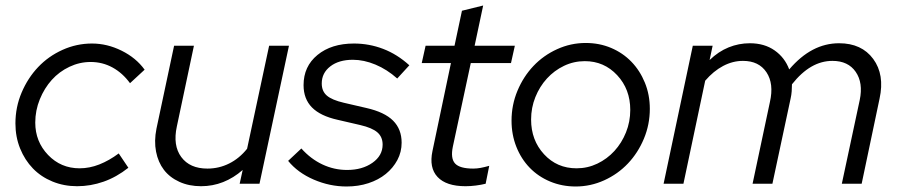

<svg xmlns="http://www.w3.org/2000/svg" viewBox="-20 -667 3261 697"><path d="M269 -56Q305 -56 340.5 -70Q376 -84 411 -110L446 -58Q403 -24 356 -7.5Q309 9 260 9Q212 9 170.5 -8Q129 -25 99.5 -55.5Q70 -86 53 -128Q36 -170 36 -219Q36 -278 58.5 -331Q81 -384 118.5 -423.5Q156 -463 207 -486Q258 -509 314 -509Q369 -509 421.5 -483Q474 -457 505 -414L452 -365Q425 -402 388.5 -422Q352 -442 309 -442Q269 -442 232 -424.5Q195 -407 168 -377Q141 -347 124.5 -306.5Q108 -266 108 -222Q108 -153 154.5 -104.5Q201 -56 269 -56Z M684 -501 622 -208Q607 -139 638 -97Q669 -55 733 -55Q775 -55 812 -73.5Q849 -92 877 -127L957 -501H1029L922 0H850L861 -50Q828 -21 790 -6Q752 9 710 9Q666 9 631 -7Q596 -23 575 -50.5Q554 -78 546.5 -116.5Q539 -155 548 -200L612 -501Z M1026 -83 1074 -128Q1108 -90 1150.5 -70Q1193 -50 1240 -50Q1295 -50 1332 -76Q1369 -102 1369 -142Q1369 -170 1350 -186.5Q1331 -203 1288 -213L1206 -232Q1143 -246 1112.5 -277Q1082 -308 1082 -358Q1082 -426 1132.5 -467.5Q1183 -509 1265 -509Q1320 -509 1371 -489.5Q1422 -470 1466 -430L1422 -382Q1385 -415 1343 -432.5Q1301 -450 1261 -450Q1210 -450 1179 -426Q1148 -402 1148 -364Q1148 -336 1166.5 -320Q1185 -304 1228 -294L1310 -275Q1376 -260 1407 -229Q1438 -198 1438 -149Q1438 -115 1422.5 -86Q1407 -57 1380.5 -35.5Q1354 -14 1317.5 -2Q1281 10 1238 10Q1177 10 1119 -15Q1061 -40 1026 -83Z M1550 -119 1617 -438H1511L1525 -501H1630L1657 -628L1734 -647L1703 -501H1849L1835 -438H1689L1624 -135Q1615 -92 1632 -73.5Q1649 -55 1698 -55Q1711 -55 1724.5 -57.5Q1738 -60 1756 -65L1743 0Q1727 4 1707.5 6.5Q1688 9 1670 9Q1600 9 1568.5 -24.5Q1537 -58 1550 -119Z M1837 -229Q1837 -286 1858.5 -337.5Q1880 -389 1916.5 -427.5Q1953 -466 2002.5 -488.5Q2052 -511 2106 -511Q2156 -511 2198.5 -493Q2241 -475 2272 -443Q2303 -411 2321 -367Q2339 -323 2339 -272Q2339 -215 2317.5 -163.5Q2296 -112 2259.5 -73.5Q2223 -35 2173.5 -12.5Q2124 10 2070 10Q2020 10 1977 -8Q1934 -26 1903 -58Q1872 -90 1854.5 -134Q1837 -178 1837 -229ZM2073 -56Q2113 -56 2148.5 -73Q2184 -90 2210.5 -119Q2237 -148 2252.5 -186.5Q2268 -225 2268 -268Q2268 -343 2220.5 -394Q2173 -445 2103 -445Q2063 -445 2027.5 -428Q1992 -411 1965.5 -382Q1939 -353 1923.5 -314.5Q1908 -276 1908 -233Q1908 -158 1955 -107Q2002 -56 2073 -56Z M2389 0 2495 -501H2567L2556 -449Q2588 -480 2625 -495Q2662 -510 2702 -510Q2755 -510 2792 -484Q2829 -458 2845 -415Q2886 -463 2931 -486.5Q2976 -510 3026 -510Q3108 -510 3150 -453Q3192 -396 3173 -309L3108 0H3036L3101 -304Q3114 -366 3086.5 -406Q3059 -446 3002 -446Q2962 -446 2925.5 -425Q2889 -404 2855 -361Q2855 -349 2854 -335.5Q2853 -322 2850 -309L2784 0H2712L2775 -297Q2790 -363 2762.5 -404.5Q2735 -446 2677 -446Q2640 -446 2605 -427.5Q2570 -409 2540 -374L2461 0Z"/></svg>

Font: Red Hat Display
Style: Italic
Weight: 400
Italic angle: -12°
Designer: Pentagram / MCKL
Foundry: Pentagram / MCKL
Version: Version 1.003; Red Hat Display Italic